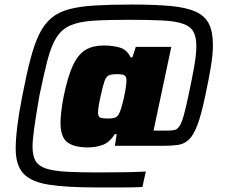

<svg xmlns="http://www.w3.org/2000/svg" viewBox="-20 -716 991 844"><path d="M404 108Q274 108 196 96Q118 84 83.5 47.5Q49 11 49 -62Q49 -104 56 -161Q63 -218 78 -294Q96 -388 113.5 -455Q131 -522 152.5 -566Q174 -610 205.5 -636.5Q237 -663 284 -675.5Q331 -688 398.5 -692Q466 -696 560 -696Q662 -696 731 -689.5Q800 -683 840.5 -664.5Q881 -646 898.5 -611Q916 -576 916 -518Q916 -478 907 -423Q898 -368 882 -294Q865 -212 848 -167Q831 -122 810.5 -102.5Q790 -83 762.5 -79Q735 -75 697 -75H485L493 -126H484Q461 -89 430 -78.5Q399 -68 368 -68Q305 -68 275.5 -91Q246 -114 246 -176Q246 -198 249.5 -227.5Q253 -257 260 -293Q278 -381 301 -429.5Q324 -478 356.5 -497Q389 -516 435 -516Q475 -516 506.5 -507Q538 -498 554 -464H562L577 -510H733L655 -142H720Q737 -142 748.5 -145Q760 -148 769 -161.5Q778 -175 787 -206Q796 -237 808 -294Q824 -369 833.5 -422.5Q843 -476 843 -514Q843 -554 830 -577Q817 -600 784.5 -611.5Q752 -623 694.5 -626Q637 -629 547 -629Q452 -629 390 -625Q328 -621 290 -604.5Q252 -588 229 -552.5Q206 -517 189.5 -454.5Q173 -392 153 -294Q137 -201 130 -150Q123 -99 123 -71Q123 -30 137 -7.5Q151 15 184.5 25.5Q218 36 274.5 39Q331 42 416 42Q481 42 534 41Q587 40 621 38L606 106Q588 107 567 107.5Q546 108 509 108Q472 108 404 108ZM454 -195Q477 -195 488 -200Q499 -205 506 -222Q512 -235 519 -262.5Q526 -290 531 -318.5Q536 -347 536 -361Q536 -379 527.5 -384.5Q519 -390 495 -390Q471 -390 459 -385Q447 -380 439.5 -359.5Q432 -339 422 -292Q416 -266 413.5 -249Q411 -232 411 -220Q411 -203 421 -199Q431 -195 454 -195Z"/></svg>

Font: Saira ExtraBold
Style: Italic
Weight: 800
Italic angle: -12°
Designer: Hector Gatti with collaboration of the Omnibus-Type team
Foundry: Omnibus-Type
Version: Version 1.100; ttfautohint (v1.8.3)